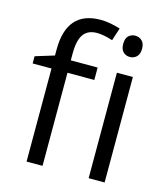

<svg xmlns="http://www.w3.org/2000/svg" viewBox="-113 -853 819 941"><g transform="rotate(15 296.0 -382.5)"><path d="M327.1 -472.2H190.9V0H109.9V-472.2H14.2V-508.8L109.9 -538.1V-567.9Q109.9 -765.1 282.2 -765.1Q324.7 -765.1 381.8 -748L360.8 -683.1Q314 -698.2 280.8 -698.2Q234.9 -698.2 212.9 -667.7Q190.9 -637.2 190.9 -569.8V-535.2H327.1ZM505.9 0H424.8V-535.2H505.9ZM418 -680.2Q418 -708 431.6 -720.9Q445.3 -733.9 465.8 -733.9Q485.4 -733.9 499.5 -720.7Q513.7 -707.5 513.7 -680.2Q513.7 -652.8 499.5 -639.4Q485.4 -626 465.8 -626Q445.3 -626 431.6 -639.4Q418 -652.8 418 -680.2Z"/></g></svg>

Font: f02132580
Style: Regular
Weight: 400
Foundry: Ascender Corporation
Version: Version 1.10